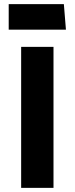

<svg xmlns="http://www.w3.org/2000/svg" viewBox="-20 -906 361 926"><path d="M238 0V-680H82V0ZM22 -763H298L288 -886H22Z"/></svg>

Font: Catamaran ExtraBold
Style: Regular
Weight: 800
Designer: Pria Ravichandran
Version: Version 2.000